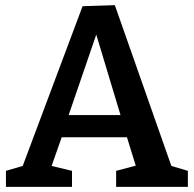

<svg xmlns="http://www.w3.org/2000/svg" viewBox="-20 -724 752 744"><path d="M259 -62V0H3V-62L68 -81L300 -700L425 -704L644 -81L708 -62V0H430V-62L506 -82L472 -192H219L180 -81ZM246 -278H447L353 -590Z"/></svg>

Font: Bitter SemiBold
Style: Regular
Weight: 600
Designer: Sol Matas, and Bitter project Authors
Foundry: Sol Matas
Version: Version 2.001